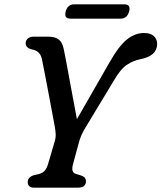

<svg xmlns="http://www.w3.org/2000/svg" viewBox="-20 -870 748 890"><path d="M378.5 -30Q378.5 0 340 0H138.5Q108.5 0 108.5 -26.5Q108.5 -48.5 137 -58L160.5 -63.5Q177 -67.5 187 -78.5Q197 -89.5 203.5 -112L234 -216Q239 -233 238 -249.8Q237 -266.5 234 -283Q229.5 -307 221.5 -350Q213.5 -393 204.2 -441.8Q195 -490.5 186.8 -533Q178.5 -575.5 174 -597.5Q165.5 -634.5 127.5 -641Q99.5 -648 99 -669.5Q99 -682.5 108.8 -691.2Q118.5 -700 135 -700H204Q236.5 -700 253.2 -686.2Q270 -672.5 276 -640Q280.5 -618 287.8 -579.5Q295 -541 303.5 -494.5Q312 -448 320.8 -401.5Q329.5 -355 336.5 -317.5L486 -578Q531 -657.5 568.5 -687.2Q606 -717 647.5 -717Q679 -717 693.8 -702.2Q708.5 -687.5 708.5 -666.5Q708.5 -610.5 630 -595.5Q598 -589 568.5 -569.8Q539 -550.5 508 -497L371 -270Q360.5 -251 355.2 -238Q350 -225 346.5 -212.5L318 -107.5Q308 -70.5 332.5 -63.5L356 -56.5Q369.5 -51.5 374 -45Q378.5 -38.5 378.5 -30ZM284.5 -816.5Q293 -850 324.5 -850H556Q587.5 -850 578.5 -817Q569.5 -783.5 538.5 -783.5H307Q275.5 -783.5 284.5 -816.5Z"/></svg>

Font: Fraunces 9pt SuperSoft
Style: Italic
Weight: 400
Italic angle: -16°
Version: Version 1.000;[b76b70a41]